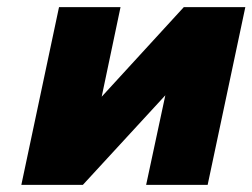

<svg xmlns="http://www.w3.org/2000/svg" viewBox="-20 -520 710 540"><path d="M40 0H213L445 -252L391 0H564L670 -500H497L266 -248L319 -500H146Z"/></svg>

Font: LT Wave Black
Style: Italic
Weight: 900
Designer: Daniel Lyons
Version: Version 2.5 (Glyphs App)